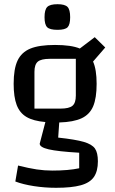

<svg xmlns="http://www.w3.org/2000/svg" viewBox="-20 -729 546 914"><path d="M45 0ZM446 39Q446 86 427 113.5Q408 141 364.5 153Q321 165 247 165Q193 165 141.5 157Q90 149 53 135L66 59Q118 72 154.5 77.5Q191 83 229 83Q306 83 357 72V-2Q255 -8 212 -18Q169 -28 169 -45L196 -148Q139 -153 106.5 -172Q74 -191 59.5 -229Q45 -267 45 -330Q45 -401 63.5 -440.5Q82 -480 124 -497.5Q166 -515 242 -515Q319 -515 360 -498L431 -552L481 -503L423 -436Q440 -398 440 -330Q440 -262 423.5 -223Q407 -184 368.5 -166Q330 -148 262 -146L257 -74Q340 -65 379 -53.5Q418 -42 432 -22Q446 -2 446 39ZM144 -212H268Q309 -212 325 -225.5Q341 -239 341 -274V-449H217Q176 -449 160 -435.5Q144 -422 144 -387ZM192 -647Q192 -683 205 -696Q218 -709 254 -709Q289 -709 301.5 -696Q314 -683 314 -647Q314 -612 302 -599.5Q290 -587 254 -587Q217 -587 204.5 -599.5Q192 -612 192 -647Z"/></svg>

Font: Changa
Style: Regular
Weight: 400
Designer: Eduardo Rodriguez Tunni
Foundry: Eduardo Rodriguez Tunni
Version: Version 2.002; ttfautohint (v1.5.10-5e6f)